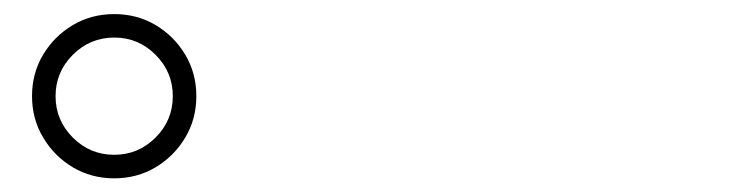

<svg xmlns="http://www.w3.org/2000/svg" viewBox="-20 -865 1040 274"><path d="M25.7 -727.8Q25.7 -760.5 41.5 -786.9Q57.4 -813.4 83.9 -829.2Q110.4 -844.9 143 -844.9Q175.7 -844.9 202.1 -829.2Q228.6 -813.4 244.4 -786.9Q260.2 -760.4 260.2 -727.8Q260.2 -695.2 244.4 -668.7Q228.6 -642.2 202.1 -626.3Q175.6 -610.5 143 -610.5Q110.4 -610.5 83.9 -626.3Q57.4 -642.1 41.6 -668.7Q25.7 -695.2 25.7 -727.8ZM59.3 -727.8Q59.3 -693.4 83.9 -668.7Q108.5 -644.1 143 -644.1Q177.4 -644.1 202 -668.7Q226.6 -693.3 226.6 -727.8Q226.6 -762.2 202 -786.8Q177.4 -811.4 143.1 -811.4Q108.6 -811.4 83.9 -786.8Q59.3 -762.2 59.3 -727.8Z"/></svg>

Font: Noto Serif KR
Style: Regular
Weight: 200
Designer: Ryoko NISHIZUKA 西塚涼子 (kana & ideographs); Frank Grießhammer (Latin, Greek & Cyrillic); Wenlong ZHANG 张文龙 (bopomofo); San
Foundry: Adobe
Version: Version 2.001;hotconv 1.1.0;makeotfexe 2.6.0